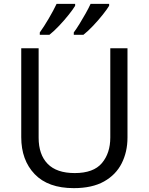

<svg xmlns="http://www.w3.org/2000/svg" viewBox="-20 -964 771 994"><path d="M640 -252Q640 -178 610 -118.5Q580 -59 518.5 -24.5Q457 10 362 10Q229 10 159.5 -62.5Q90 -135 90 -254V-714H180V-251Q180 -164 226.5 -116Q273 -68 367 -68Q464 -68 507.5 -119.5Q551 -171 551 -252V-714H640ZM545 -934Q535 -917 512 -888Q489 -859 462 -830.5Q435 -802 412 -784H362V-796Q376 -815 392 -841Q408 -867 423.5 -894.5Q439 -922 449 -944H545ZM369 -934Q359 -917 336 -888Q313 -859 286 -830.5Q259 -802 236 -784H186V-796Q207 -825 232 -867.5Q257 -910 273 -944H369Z"/></svg>

Font: Noto Sans Saurashtra
Style: Regular
Weight: 400
Designer: Monotype Design Team
Foundry: Monotype Imaging Inc.
Version: Version 2.001; ttfautohint (v1.8.4.7-5d5b)